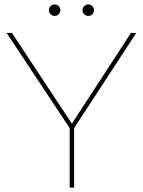

<svg xmlns="http://www.w3.org/2000/svg" viewBox="-20 -848 646 868"><path d="M245.5 -784Q238 -776 227 -776Q216 -776 208.5 -784Q201 -792 201 -802Q201 -812 208.5 -820Q216 -828 227 -828Q238 -828 245.5 -820Q253 -812 253 -802Q253 -792 245.5 -784ZM397.5 -784Q390 -776 379 -776Q368 -776 360.5 -784Q353 -792 353 -802Q353 -812 360.5 -820Q368 -828 379 -828Q390 -828 397.5 -820Q405 -812 405 -802Q405 -792 397.5 -784ZM596 -699 315 -269V0H295V-269L10 -699H34L305 -289L572 -699Z"/></svg>

Font: Montserrat arm Thin
Style: Regular
Weight: 250
Designer: Julieta Ulanovsky
Foundry: Julieta Ulanovsky
Version: Version 6.000;PS 006.000;hotconv 1.0.88;makeotf.lib2.5.64775